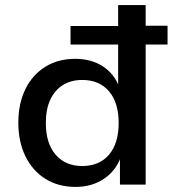

<svg xmlns="http://www.w3.org/2000/svg" viewBox="-20 -725 678 754"><path d="M277 9Q209 9 158.5 -22.5Q108 -54 80 -111Q52 -168 52 -243Q52 -318 79.5 -374.5Q107 -431 157.5 -462.5Q208 -494 275 -494Q338 -494 383 -465Q428 -436 447 -386H444V-550H257V-623H444V-705H552V-624H638V-550H552V0H451V-107H454Q434 -53 387 -22Q340 9 277 9ZM303 -73Q370 -73 408 -117.5Q446 -162 446 -242Q446 -322 408 -366.5Q370 -411 303 -411Q259 -411 227 -391Q195 -371 177.5 -333.5Q160 -296 160 -242Q160 -162 198.5 -117.5Q237 -73 303 -73Z"/></svg>

Font: Nunito Sans 9pt SemiBold
Style: Regular
Weight: 600
Version: Version 3.101;gftools[0.9.27]